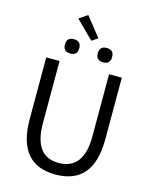

<svg xmlns="http://www.w3.org/2000/svg" viewBox="-154 -1181 1029 1293"><g transform="rotate(15 360.5 -534.5)"><path d="M97 -303V-733H190V-300Q190 -68 360 -68Q535 -68 535 -300V-733H624V-303Q624 13 360 13Q97 13 97 -303ZM361 -920 238 -1042 297 -1082 403 -948ZM196 -850Q196 -900 246 -900Q296 -900 296 -850Q296 -800 246 -800Q196 -800 196 -850ZM425 -850Q425 -900 475 -900Q525 -900 525 -850Q525 -800 475 -800Q425 -800 425 -850Z"/></g></svg>

Font: KaiGen Gothic CN Regular
Style: Regular
Weight: 400
Designer: Ryoko NISHIZUKA  (kana & ideographs); Paul D. Hunt (Latin, Greek & Cyrillic); Wenlong ZHANG  (bopomofo); Sandoll Communi
Foundry: Adobe Systems Incorporated
Version: Version 1.002.20150501